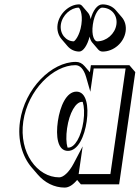

<svg xmlns="http://www.w3.org/2000/svg" viewBox="-20 -811 639 878"><path d="M71.5 -256C59.2 -170.8 82.1 -95 124.6 -45.4L151.9 -13.6C184.2 24.2 227.9 46.8 275.9 46.8C295.5 46.8 315.2 33.2 332.7 11.8L349.8 31.8H524.8L598.7 -481.2L571.5 -513H395.7L391 -480.3L366.6 -508.8C355.8 -521.3 342.6 -528 326.9 -528C215.7 -528 93.1 -406 71.5 -256ZM448.6 -791C424.8 -791 404.8 -762.5 394.5 -723.5C392.2 -735.9 388.3 -745.8 383 -752L355.8 -783.8C351.8 -788.4 347 -791 341.6 -791C297.6 -791 250.7 -750 243.3 -699C239.5 -672.6 247.1 -648.8 261.4 -632.1L288.7 -600.2C302 -584.7 321.1 -575.2 342.4 -575.2C360.5 -575.2 379.8 -604.2 389.8 -643.7C392.1 -632.5 396 -623.2 401.5 -616.8L428.7 -585C434.1 -578.7 440.9 -575.2 449.3 -575.2C500.3 -575.2 547.2 -616.2 554.5 -667.2C558.2 -692.7 551.3 -715.7 537.1 -732.3L509.8 -764.1C495.6 -780.8 474.1 -791 448.6 -791ZM358.3 -344.9C365 -323.5 366.7 -292.5 361.5 -256C351.4 -186 321.9 -136 292.8 -136C291.4 -136 290 -136.1 288.7 -136.3C282.5 -157.7 281.6 -188.3 286.7 -224.2C297 -295.2 326.5 -345.2 354.8 -345.2C356 -345.2 357.1 -345.1 358.3 -344.9ZM330.8 -57.2 330.1 -58H331ZM339.5 -776C342.8 -776 359.9 -752.6 352.2 -699C344.5 -645.8 320.8 -622 317.3 -622C282.4 -622 252.1 -655.7 258.3 -699C264.6 -742.3 304.6 -776 339.5 -776ZM446.4 -776C489.2 -776 518.5 -741.7 512.3 -699C506.2 -656.2 467 -622 424.2 -622C412.2 -622 397.1 -647 404.6 -699C412.1 -751 434.4 -776 446.4 -776ZM86.5 -256C107.3 -400.2 224.7 -513 324.8 -513C344.8 -513 362.7 -497.2 374 -458L393.1 -391.4L408.5 -498H554.4L484.8 -15H339.7L358 -141.7L316.8 -63.3C295.3 -22.2 269.2 0 250.9 0C150.7 0 65.7 -111.8 86.5 -256ZM244.6 -256.6C234.8 -188.8 242.6 -121 290.7 -121C337.4 -121 366.7 -188.1 376.5 -256C386.4 -325.1 375.2 -392 329.7 -392C283.6 -392 254.5 -325.2 244.6 -256.6Z"/></svg>

Font: Blink
Style: 3DObl
Weight: 400
Designer: Mew Too
Foundry: Cannot Into Space Fonts
Version: Version 001.000